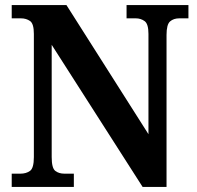

<svg xmlns="http://www.w3.org/2000/svg" viewBox="-20 -734 775 754"><path d="M26 0V-52H60Q83 -52 98 -63Q113 -74 113 -117V-601Q113 -641 98 -651.5Q83 -662 62 -662H26V-714H241L563 -207V-601Q563 -640 548 -651Q533 -662 513 -662H477V-714H720V-662H684Q662 -662 648 -650Q634 -638 634 -597V0H540L183 -558V-117Q183 -74 197 -63Q211 -52 233 -52H270V0Z"/></svg>

Font: Noto Serif Thai SemiCondensed
Style: Bold
Weight: 700
Width: 4
Designer: Monotype Design Team
Foundry: Monotype Imaging Inc.
Version: Version 2.002; ttfautohint (v1.8.4.7-5d5b)